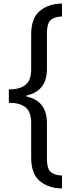

<svg xmlns="http://www.w3.org/2000/svg" viewBox="-20 -871 409 1084"><path d="M330 193Q254 192 205 151.5Q156 111 156 19V-178Q156 -240 123.5 -265.5Q91 -291 30 -291V-366Q92 -366 124 -392Q156 -418 156 -479V-677Q156 -769 205 -809.5Q254 -850 330 -851V-778Q290 -777 267.5 -759Q245 -741 245 -682V-482Q245 -418 215.5 -381Q186 -344 130 -332V-326Q245 -301 245 -176V25Q245 83 267.5 101Q290 119 330 120Z"/></svg>

Font: Noto Sans Tamil UI
Style: Regular
Weight: 400
Designer: Jelle Bosma - Monotype Design Team
Foundry: Monotype Imaging Inc.
Version: Version 2.004; ttfautohint (v1.8.4.7-5d5b)